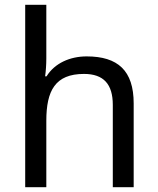

<svg xmlns="http://www.w3.org/2000/svg" viewBox="-20 -780 658 800"><path d="M173 -537V-760H85V0H173V-277C173 -402 210 -472 330 -472C412 -472 450 -429 450 -343V0H537V-349C537 -486 471 -545 341 -545C272 -545 208 -517 174 -462H168C171 -483 173 -511 173 -537Z"/></svg>

Font: Noto Sans Sinhala UI
Style: Regular
Weight: 400
Designer: Jelle Bosma - Monotype Design Team
Foundry: Monotype Imaging Inc.
Version: Version 2.006